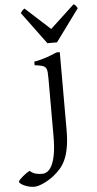

<svg xmlns="http://www.w3.org/2000/svg" viewBox="-180 -757 524 1038"><g transform="rotate(-5 82.0 -238.0)"><path d="M163.6 -48.3Q163.6 7.8 156.5 47.1Q149.4 86.4 137 114Q124.5 141.6 107.4 160.6Q90.3 179.7 70.8 195.3Q57.6 205.6 43 214.6Q28.3 223.6 13.7 230.2Q-1 236.8 -13.9 240.5Q-26.9 244.1 -36.1 244.1Q-51.3 244.1 -65.7 240.5Q-80.1 236.8 -91.6 231.4Q-103 226.1 -110.1 220.2Q-117.2 214.4 -117.2 210.4Q-117.2 206.1 -110.1 198.5Q-103 190.9 -93.3 182.6Q-83.5 174.3 -73 167Q-62.5 159.7 -55.2 156.2Q-39.6 169.9 -22.9 174.1Q-6.3 178.2 12.2 178.2Q26.4 178.2 40.3 169.2Q54.2 160.2 65.4 137.7Q76.7 115.2 83.5 76.7Q90.3 38.1 90.3 -21V-327.1Q90.3 -352.1 89.1 -367.2Q87.9 -382.3 81.5 -390.9Q75.2 -399.4 61.3 -403.3Q47.4 -407.2 22 -410.2V-429.7Q42.5 -433.1 58.3 -437.5Q74.2 -441.9 88.6 -446.5Q103 -451.2 116.5 -456.8Q129.9 -462.4 145.5 -468.8H163.6V-48.3ZM153.3 -522.9H101.1L-27.8 -697.3Q-24.4 -702.1 -22 -705.6Q-19.5 -709 -17.3 -711.4Q-15.1 -713.9 -12.5 -715.8Q-9.8 -717.8 -5.9 -720.2L128.4 -597.7L260.3 -720.2Q268.6 -715.8 272 -711.4Q275.4 -707 281.2 -697.3Z"/></g></svg>

Font: Gentium
Style: Regular
Weight: 400
Designer: J. Victor Gaultney
Version: Version 1.03; 2011; OFL 1.1 release